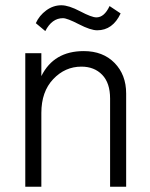

<svg xmlns="http://www.w3.org/2000/svg" viewBox="-20 -709 569 729"><path d="M459 0H398V-335Q398 -394 368 -425Q338 -456 289 -456Q227 -456 182 -408.5Q137 -361 137 -280V0H76V-507H137V-420Q184 -515 298 -515Q371 -515 415 -470Q459 -425 459 -354ZM219 -640Q177 -640 152 -591L116 -621Q129 -650 155.5 -669.5Q182 -689 213 -689Q241 -689 284.5 -666Q328 -643 346 -643Q376 -643 396 -686L438 -658Q408 -594 349 -594Q324 -594 279.5 -617Q235 -640 219 -640Z"/></svg>

Font: Hind Vadodara Light
Style: Regular
Weight: 300
Designer: Hitesh Malaviya
Foundry: Indian Type Foundry
Version: Version 1.000;PS 1.0;hotconv 1.0.86;makeotf.lib2.5.63406; tt